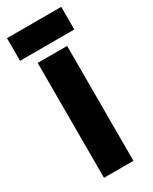

<svg xmlns="http://www.w3.org/2000/svg" viewBox="-183 -712 603 757"><g transform="rotate(-30 118.5 -334.0)"><path d="M185 -523H51V0H185ZM242 -565V-668H-5V-565Z"/></g></svg>

Font: Righteous
Style: Regular
Weight: 400
Designer: Astigmatic (AOETI)
Foundry: Astigmatic (AOETI)
Version: Version 1.000